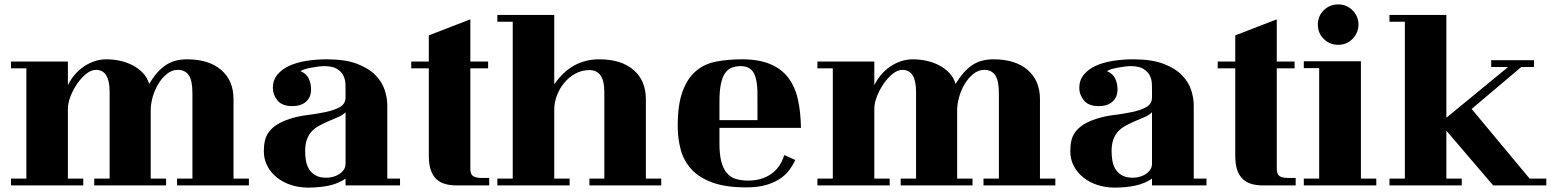

<svg xmlns="http://www.w3.org/2000/svg" viewBox="-20 -783 7059 874"><path d="M666 -282V30H736V61H409V30H479V-365Q479 -465 417 -465Q395 -465 372.5 -447Q350 -429 331.5 -402Q313 -375 301 -344.5Q289 -314 289 -288V30H359V61H30V30H100V-472H30V-503H289V-395Q301 -420 319 -441.5Q337 -463 360 -479Q383 -495 409.5 -504Q436 -513 464 -513Q495 -513 525.5 -506.5Q556 -500 582.5 -486.5Q609 -473 629.5 -452Q650 -431 659 -401Q693 -458 733 -485.5Q773 -513 831 -513Q931 -513 987 -464.5Q1043 -416 1043 -332V30H1113V61H786V30H856V-358Q856 -417 839 -441Q822 -465 790 -465Q762 -465 739 -446Q716 -427 699.5 -399Q683 -371 674.5 -339.5Q666 -308 666 -282Z M1396 -376Q1396 -341 1373.5 -320.5Q1351 -300 1310 -300Q1264 -300 1243 -326Q1222 -352 1222 -383Q1222 -418 1242.5 -443Q1263 -468 1297 -483.5Q1331 -499 1375.5 -506Q1420 -513 1468 -513Q1552 -513 1605.5 -492.5Q1659 -472 1689.5 -440.5Q1720 -409 1731.5 -372.5Q1743 -336 1743 -304V30H1801V61H1553V30Q1520 53 1476.5 62Q1433 71 1383 71Q1341 71 1304.5 59Q1268 47 1240.5 25Q1213 3 1197 -27.5Q1181 -58 1181 -95Q1181 -121 1186 -143Q1191 -165 1204.5 -183Q1218 -201 1240.5 -215.5Q1263 -230 1299 -242Q1336 -254 1380 -259.5Q1424 -265 1462.5 -273Q1501 -281 1527 -295.5Q1553 -310 1553 -340V-369Q1553 -381 1552.5 -400Q1552 -419 1544 -437Q1536 -455 1515.5 -468.5Q1495 -482 1456 -482Q1445 -482 1429 -480Q1413 -478 1397 -475Q1381 -472 1367.5 -468Q1354 -464 1348 -459Q1375 -448 1385.5 -425.5Q1396 -403 1396 -376ZM1553 -272Q1539 -258 1516.5 -249Q1494 -240 1470 -229Q1450 -220 1431.5 -210Q1413 -200 1399 -185Q1385 -170 1377 -148Q1369 -126 1369 -94Q1369 -74 1372.5 -52.5Q1376 -31 1386.5 -13.5Q1397 4 1416 15Q1435 26 1466 26Q1479 26 1494 22.5Q1509 19 1522 11Q1535 3 1544 -9Q1553 -21 1553 -39Z M2121 -503H2202V-472H2121V-15Q2121 10 2133.5 18.5Q2146 27 2173 27H2207V61H2058Q2030 61 2006.5 54.5Q1983 48 1966.5 32.5Q1950 17 1941 -9Q1932 -35 1932 -74V-472H1852V-503H1932V-622L2121 -695Z M2503 -284V30H2573V61H2244V30H2314V-684H2244V-715H2503V-399Q2581 -513 2708 -513Q2808 -513 2864 -464.5Q2920 -416 2920 -332V30H2990V61H2663V30H2731V-365Q2731 -464 2663 -464Q2629 -464 2599.5 -448Q2570 -432 2548.5 -406Q2527 -380 2515 -348Q2503 -316 2503 -284Z M3600 -55Q3591 -34 3575 -11.5Q3559 11 3533 29Q3507 47 3469 58.5Q3431 70 3377 70Q3283 70 3222 47.5Q3161 25 3126.5 -13.5Q3092 -52 3078.5 -102.5Q3065 -153 3065 -209Q3065 -308 3087.5 -368Q3110 -428 3149 -460.5Q3188 -493 3241.5 -503Q3295 -513 3357 -513Q3434 -513 3485.5 -491.5Q3537 -470 3568 -429.5Q3599 -389 3612 -331Q3625 -273 3626 -201H3255V-130Q3255 -80 3263.5 -47.5Q3272 -15 3288.5 4.5Q3305 24 3329.5 31.5Q3354 39 3386 39Q3446 39 3489 10Q3532 -19 3550 -77ZM3352 -482Q3329 -482 3311 -475Q3293 -468 3280.5 -450Q3268 -432 3261.5 -400.5Q3255 -369 3255 -319V-236H3428V-331Q3430 -413 3413 -447.5Q3396 -482 3352 -482Z M4337 -282V30H4407V61H4080V30H4150V-365Q4150 -465 4088 -465Q4066 -465 4043.5 -447Q4021 -429 4002.5 -402Q3984 -375 3972 -344.5Q3960 -314 3960 -288V30H4030V61H3701V30H3771V-472H3701V-503H3960V-395Q3972 -420 3990 -441.5Q4008 -463 4031 -479Q4054 -495 4080.5 -504Q4107 -513 4135 -513Q4166 -513 4196.5 -506.5Q4227 -500 4253.5 -486.5Q4280 -473 4300.5 -452Q4321 -431 4330 -401Q4364 -458 4404 -485.5Q4444 -513 4502 -513Q4602 -513 4658 -464.5Q4714 -416 4714 -332V30H4784V61H4457V30H4527V-358Q4527 -417 4510 -441Q4493 -465 4461 -465Q4433 -465 4410 -446Q4387 -427 4370.5 -399Q4354 -371 4345.5 -339.5Q4337 -308 4337 -282Z M5067 -376Q5067 -341 5044.5 -320.5Q5022 -300 4981 -300Q4935 -300 4914 -326Q4893 -352 4893 -383Q4893 -418 4913.5 -443Q4934 -468 4968 -483.5Q5002 -499 5046.5 -506Q5091 -513 5139 -513Q5223 -513 5276.5 -492.5Q5330 -472 5360.5 -440.5Q5391 -409 5402.5 -372.5Q5414 -336 5414 -304V30H5472V61H5224V30Q5191 53 5147.5 62Q5104 71 5054 71Q5012 71 4975.5 59Q4939 47 4911.5 25Q4884 3 4868 -27.5Q4852 -58 4852 -95Q4852 -121 4857 -143Q4862 -165 4875.5 -183Q4889 -201 4911.5 -215.5Q4934 -230 4970 -242Q5007 -254 5051 -259.5Q5095 -265 5133.5 -273Q5172 -281 5198 -295.5Q5224 -310 5224 -340V-369Q5224 -381 5223.5 -400Q5223 -419 5215 -437Q5207 -455 5186.5 -468.5Q5166 -482 5127 -482Q5116 -482 5100 -480Q5084 -478 5068 -475Q5052 -472 5038.5 -468Q5025 -464 5019 -459Q5046 -448 5056.5 -425.5Q5067 -403 5067 -376ZM5224 -272Q5210 -258 5187.5 -249Q5165 -240 5141 -229Q5121 -220 5102.5 -210Q5084 -200 5070 -185Q5056 -170 5048 -148Q5040 -126 5040 -94Q5040 -74 5043.5 -52.5Q5047 -31 5057.5 -13.5Q5068 4 5087 15Q5106 26 5137 26Q5150 26 5165 22.5Q5180 19 5193 11Q5206 3 5215 -9Q5224 -21 5224 -39Z M5792 -503H5873V-472H5792V-15Q5792 10 5804.5 18.5Q5817 27 5844 27H5878V61H5729Q5701 61 5677.5 54.5Q5654 48 5637.5 32.5Q5621 17 5612 -9Q5603 -35 5603 -74V-472H5523V-503H5603V-622L5792 -695Z M6164 -671Q6164 -652 6156.5 -635Q6149 -618 6136.5 -605.5Q6124 -593 6107.5 -586Q6091 -579 6072 -579Q6033 -579 6006 -605.5Q5979 -632 5979 -671Q5979 -710 6006 -736.5Q6033 -763 6072 -763Q6091 -763 6107.5 -756Q6124 -749 6136.5 -736.5Q6149 -724 6156.5 -707.5Q6164 -691 6164 -671ZM6175 30H6245V61H5915V30H5985V-473H5915V-504H6175Z M6564 -188V30H6634V61H6305V30H6375V-684H6305V-715H6564V-247L6845 -478H6768V-509H6963V-478H6905L6679 -287L6943 30H7019V61H6777Z"/></svg>

Font: Cafe24 ClassicType
Style: Regular
Weight: 400
Designer: Cafe24 thkim, hmlim, mnelim & 4IR
Foundry: Cafe24
Version: Version 1.000